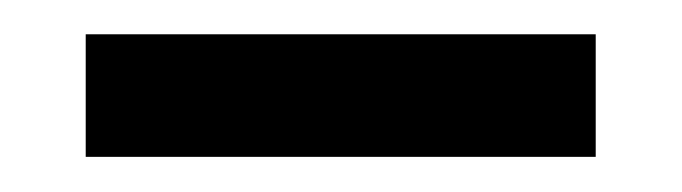

<svg xmlns="http://www.w3.org/2000/svg" viewBox="-20 -435 398 112"><path d="M30 -343.5V-415H327.5V-343.5Z"/></svg>

Font: Big Shoulders Stencil Text
Style: Regular
Weight: 400
Designer: Patric King
Foundry: XO Type Co
Version: Version 1.000